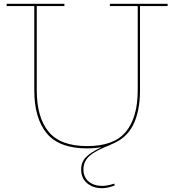

<svg xmlns="http://www.w3.org/2000/svg" viewBox="-20 -772 915 1008"><path d="M860 -752V-740H715V-298Q715 -187 678.5 -115Q642 -43 561 -13H564Q486 16 452 45Q418 74 418 117Q418 158 445.5 181Q473 204 517 204Q542 204 580 192L582 202Q544 216 516 216Q468 216 437 189.5Q406 163 406 118Q406 79 431.5 53Q457 27 511 2V1Q478 7 437 7Q291 7 225.5 -72Q160 -151 160 -298V-740H15V-752H318V-740H173V-298Q173 -156 235 -80.5Q297 -5 438 -5Q579 -5 641 -80.5Q703 -156 703 -298V-740H557V-752Z"/></svg>

Font: Hepta Slab Thin
Style: Regular
Weight: 250
Designer: Michael LaGattuta
Foundry: Michael LaGattuta
Version: Version 1.100; ttfautohint (v1.8) -l 8 -r 50 -G 200 -x 14 -D